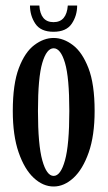

<svg xmlns="http://www.w3.org/2000/svg" viewBox="-20 -667 392 698"><path d="M175 11Q136.5 11 102.8 -20.2Q69 -51.5 47.8 -112.8Q26.5 -174 26.5 -263.5Q26.5 -361.5 48.5 -419.5Q70.5 -477.5 104.8 -503.2Q139 -529 175 -529Q210.5 -529 244.8 -503.2Q279 -477.5 301.5 -419.5Q324 -361.5 324 -263.5Q324 -174 302.5 -112.8Q281 -51.5 247 -20.2Q213 11 175 11ZM175 -27.5Q200.5 -27.5 216.2 -84Q232 -140.5 232 -263.5Q232 -385.5 216.2 -438.5Q200.5 -491.5 175 -491.5Q149.5 -491.5 133.8 -438.5Q118 -385.5 118 -263.5Q118 -140.5 133.8 -84Q149.5 -27.5 175 -27.5ZM174.5 -551.5Q128 -551.5 108.5 -580.8Q89 -610 89 -647H123Q127 -586.5 174.5 -586.5Q222 -586.5 226.5 -647H260.5Q260.5 -610 240.8 -580.8Q221 -551.5 174.5 -551.5Z"/></svg>

Font: Imbue 10pt Medium
Style: Regular
Weight: 500
Designer: Tyler Finck
Foundry: Etcetera Type Company
Version: Version 1.102; ttfautohint (v1.8.3)